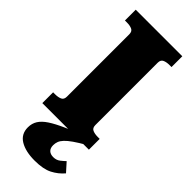

<svg xmlns="http://www.w3.org/2000/svg" viewBox="-305 -747 1032 1032"><g transform="rotate(45 211.0 -231.0)"><path d="M103 -118V-592Q103 -614 87.5 -621Q72 -628 49 -628H34V-710H388V-628H373Q350 -628 334.5 -621Q319 -614 319 -592V-118Q319 -96 334.5 -89Q350 -82 373 -82H388V0H34V-82H49Q72 -82 87.5 -89Q103 -96 103 -118ZM330 -42 362 -10Q322 13 297 30.5Q272 48 258.5 62.5Q245 77 240 90.5Q235 104 235 119Q235 141 247 152.5Q259 164 281 164Q304 164 320.5 151Q337 138 347 128L391 177Q364 209 326 228.5Q288 248 223 248Q154 248 112.5 223Q71 198 71 147Q71 117 85.5 94Q100 71 131 50.5Q162 30 211.5 8Q261 -14 330 -42Z"/></g></svg>

Font: Roboto Serif 20pt ExtraBold
Style: Regular
Weight: 800
Version: Version 1.008